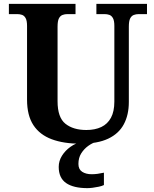

<svg xmlns="http://www.w3.org/2000/svg" viewBox="-20 -734 797 994"><path d="M397.1 10Q310.2 10 248.1 -13Q186 -36 153 -86Q120 -136 120 -218V-600Q120 -626.9 112.8 -639.9Q105.7 -652.9 94.2 -657Q82.7 -661 69 -661H26V-714H371V-661H329Q315.3 -661 303.5 -656.5Q291.7 -652 284.8 -638.4Q278 -624.9 278 -596V-210Q278 -126 318.5 -93.5Q359 -61 427 -61Q472 -61 504.5 -76.5Q537 -92 554.5 -124.5Q572 -157 572 -208V-600Q572 -626.9 564.8 -639.9Q557.7 -652.9 546.2 -657Q534.7 -661 521 -661H479V-714H741V-661H698Q684.3 -661 672.5 -656.5Q660.7 -652 653.8 -638.4Q647 -624.9 647 -596V-206Q647 -139.2 621 -90.6Q595 -42 540 -16Q485 10 397.1 10ZM433 240Q360 240 322 213.5Q284 187 284 130Q284 99 301 72Q318 45 345 26Q372 7 402 0H479Q458 6 436.5 21.5Q415 37 400.5 60Q386 83 386 115Q386 142.8 405.5 155.4Q425 168 455 168Q469 168 484.5 166Q500 164 518 160V224Q508 229 492 232.5Q476 236 460 238Q444 240 433 240Z"/></svg>

Font: Noto Serif Kannada
Style: Regular
Weight: 400
Designer: Universal Thirst, Indian Type Foundry and the Monotype Design Team
Foundry: Monotype Imaging Inc.
Version: Version 2.003